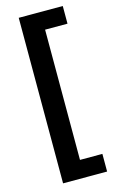

<svg xmlns="http://www.w3.org/2000/svg" viewBox="-132 -766 593 977"><g transform="rotate(-15 165.0 -278.0)"><path d="M305 158H73V-714H305V-621H187V65H305Z"/></g></svg>

Font: Noto Sans NKo Unjoined SemiBold
Style: Regular
Weight: 600
Designer: Monotype Design Team
Foundry: Monotype Imaging Inc.
Version: Version 2.004